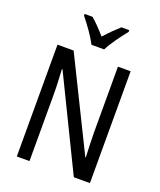

<svg xmlns="http://www.w3.org/2000/svg" viewBox="-168 -1047 962 1152"><g transform="rotate(20 313.0 -471.5)"><path d="M272 -783H353C375 -829 423 -892 455 -932V-943H405C371 -912 347 -889 312 -850C281 -885 248 -920 220 -943H170V-932C206 -888 249 -828 272 -783ZM547 0V-714H466V-294C466 -247 469 -187 471 -136H468L183 -714H80V0H161V-426C161 -477 158 -533 155 -585H159L444 0Z"/></g></svg>

Font: Noto Sans Malayalam Condensed
Style: Regular
Weight: 400
Width: 3
Designer: Jelle Bosma - Monotype Design Team
Foundry: Monotype Imaging Inc.
Version: Version 2.104